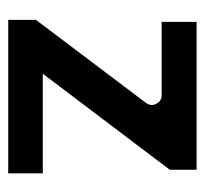

<svg xmlns="http://www.w3.org/2000/svg" viewBox="-36 -480 509 478"><g transform="rotate(90 219.0 -240.5)"><path d="M163 -92H411V-6H29V-75L235 -348Q245 -361 238 -374.5Q231 -388 216 -388H34V-475H402V-408Z"/></g></svg>

Font: Placeholder Sans Medium
Style: Regular
Weight: 500
Designer: The Branx Europe S.L
Version: Version 1.006;Fontself Maker 3.5.7